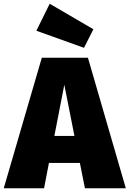

<svg xmlns="http://www.w3.org/2000/svg" viewBox="-45 -1004 691 1024"><path d="M408 0 381 -135H216L190 0H-25L178 -696H424L626 0ZM245 -279H352L298 -552ZM220 -984 453 -848 403 -749 149 -840Z"/></svg>

Font: Fira Sans Black
Style: Regular
Weight: 900
Designer: Carrois Corporate & Edenspiekermann AG
Foundry: Carrois Corporate GbR & Edenspiekermann AG
Version: Version 4.203